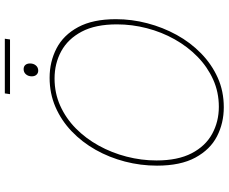

<svg xmlns="http://www.w3.org/2000/svg" viewBox="-94 -824 925 776"><g transform="rotate(-90 368.0 -436.5)"><path d="M322 6Q258 6 204.5 -21.5Q151 -49 118.5 -109Q86 -169 86 -264Q86 -330 102.5 -393.5Q119 -457 150 -512Q181 -567 225 -609Q269 -651 323.5 -674.5Q378 -698 441 -698Q506 -698 560 -670Q614 -642 646 -582.5Q678 -523 678 -430Q678 -366 661.5 -303Q645 -240 614.5 -184.5Q584 -129 540 -86Q496 -43 441.5 -18.5Q387 6 322 6ZM324 -14Q383 -14 434 -37Q485 -60 526 -100Q567 -140 596.5 -192.5Q626 -245 641.5 -305Q657 -365 657 -426Q657 -513 627.5 -568.5Q598 -624 548.5 -651Q499 -678 438 -678Q379 -678 328 -655Q277 -632 236.5 -592Q196 -552 167 -499.5Q138 -447 122.5 -387Q107 -327 107 -266Q107 -180 136 -124Q165 -68 214.5 -41Q264 -14 324 -14ZM470 -744Q460 -744 453.5 -751Q447 -758 447 -770Q447 -784 455 -793.5Q463 -803 476 -803Q487 -803 493 -796Q499 -789 499 -777Q499 -763 491 -753.5Q483 -744 470 -744ZM599 -879 596 -858H375L378 -879Z"/></g></svg>

Font: Bitter Thin Thin
Style: Italic
Weight: 250
Italic angle: -9°
Version: Version 2.002